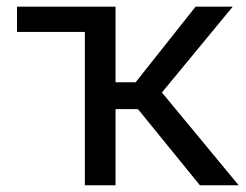

<svg xmlns="http://www.w3.org/2000/svg" viewBox="-20 -548 729 568"><path d="M388.2 -225.1H321.8V0H231V-453.6H30.3V-528.3H321.8V-304.7H381.3L558.6 -528.3H668.5L459 -274.4L686 0H571.3Z"/></svg>

Font: Noboto
Style: Regular
Weight: 400
Designer: Google
Version: Version 2.001101; 2014